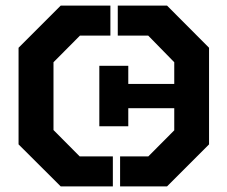

<svg xmlns="http://www.w3.org/2000/svg" viewBox="-20 -646 814 687"><path d="M401.4 -518.6V-626H577.6L728 -475.1V-129.4L577.6 21H409.7V-86.4H510.7L603.5 -179.7V-258.8H439V-194.3H335.4V-410.6H439V-345.7H603.5V-423.3L510.3 -518.6ZM46.4 -129.4V-475.1L197.3 -626H375V-518.6H266.1L171.4 -423.3V-180.7L265.1 -86.4H383.8V21H197.3Z"/></svg>

Font: Black Ops One
Style: Regular
Weight: 400
Designer: James Grieshaber
Foundry: James Grieshaber
Version: Version 1.002